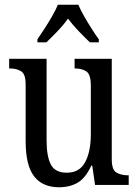

<svg xmlns="http://www.w3.org/2000/svg" viewBox="-20 -786 588 816"><path d="M232 10Q161 10 125 -36.5Q89 -83 89 -186V-427Q89 -471 70 -483Q51 -495 23 -495H19V-536H178V-189Q178 -122 196 -87Q214 -52 264 -52Q318 -52 342 -97Q366 -142 366 -215V-422Q366 -470 347 -482.5Q328 -495 300 -495H297V-536H455V-109Q455 -64 475 -52.5Q495 -41 523 -41H527V0H384L372 -82H368Q343 -28 309 -9Q275 10 232 10ZM139 -619Q152 -638 169 -664Q186 -690 201.5 -717Q217 -744 226 -766H313Q322 -744 337.5 -717Q353 -690 369.5 -664Q386 -638 400 -619V-606H362Q339 -628 314 -654Q289 -680 269 -707Q250 -680 225 -654Q200 -628 177 -606H139Z"/></svg>

Font: Noto Serif Hebrew Condensed
Style: Regular
Weight: 400
Width: 3
Designer: Monotype Design Team
Foundry: Monotype Imaging Inc.
Version: Version 2.004; ttfautohint (v1.8.4.7-5d5b)